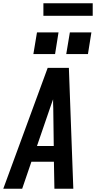

<svg xmlns="http://www.w3.org/2000/svg" viewBox="-39 -1148 584 1168"><path d="M-19 0 161 -490 251 -735H380L407 0H292L289 -164H152L96 0ZM186 -260H288L285 -490Q284 -504 284 -517.5Q284 -531 284 -544Q279 -531 274.5 -517.5Q270 -504 265 -490ZM496 -819H364L386 -951H517ZM296 -819H164L186 -951H317ZM225 -1052V-1128H525V-1052Z"/></svg>

Font: Iosevka SS04
Style: Bold Italic
Weight: 700
Italic angle: -9°
Monospace: yes
Designer: Belleve Invis
Foundry: Belleve Invis
Version: Version 19.0.0; ttfautohint (v1.8.4)